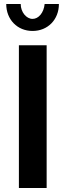

<svg xmlns="http://www.w3.org/2000/svg" viewBox="-20 -935 326 955"><path d="M202 -915C198 -872 172 -841 142 -841C111 -841 83 -875 83 -915H11C11 -838 66 -781 142 -781C218 -781 273 -838 273 -915ZM74 0H212V-710H74Z"/></svg>

Font: FIGSv2-sans-serif
Style: Bold
Weight: 700
Designer: Matt McInerney, Pablo Impallari, Rodrigo Fuenzalida,Mirko Velimirovic
Foundry: Matt McInerney, Pablo Impallari, Rodrigo Fuenzalida
Version: Version 4.021;hotconv 1.0.109;makeotfexe 2.5.65596